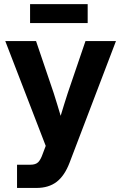

<svg xmlns="http://www.w3.org/2000/svg" viewBox="-20 -717 594 941"><path d="M63.5 204.1V90.3H128.9Q154.8 90.3 167.2 77.9Q179.7 65.4 189.9 35.6L204.1 -2L5.9 -515.6H156.7L243.2 -260.7Q252 -232.9 260.5 -205.1Q269 -177.2 277.3 -149.4Q285.6 -177.2 294.4 -205.3Q303.2 -233.4 312 -260.7L398.9 -515.6H548.3L321.3 79.6Q296.9 144 257.8 174.1Q218.8 204.1 158.7 204.1ZM409.7 -696.8V-604H127.4V-696.8Z"/></svg>

Font: Inter Display
Style: Bold
Weight: 700
Designer: Rasmus Andersson
Foundry: rsms
Version: Version 4.001;git-9221beed3